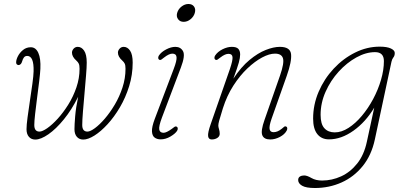

<svg xmlns="http://www.w3.org/2000/svg" viewBox="-20 -692 2028 963"><path d="M113 -44Q113 -64.5 118.2 -103.5Q123.5 -142.5 130.2 -187.5Q137 -232.5 142.5 -272.2Q148 -312 148.5 -334Q150.5 -411.5 116.5 -411.5Q105.5 -411.5 99.8 -403.5Q94 -395.5 91.5 -385.5Q88.5 -375.5 84.8 -371.5Q81 -367.5 76 -366Q71.5 -364.5 66.2 -367.8Q61 -371 61 -379.5Q61 -393 70.2 -410.8Q79.5 -428.5 96 -441.8Q112.5 -455 134.5 -455Q159.5 -455 172.2 -426.8Q185 -398.5 182.5 -347Q181.5 -325.5 176.8 -286.2Q172 -247 166.2 -202.8Q160.5 -158.5 156.2 -120.8Q152 -83 152 -65Q152 -32 178 -32Q192.5 -32 217.2 -49.2Q242 -66.5 269.8 -97Q297.5 -127.5 322.5 -167.5Q347.5 -207.5 363.2 -253.5Q379 -299.5 379 -347Q379 -364.5 375 -372.8Q371 -381 363 -388Q341 -407.5 341 -428Q341 -438.5 349.2 -447.8Q357.5 -457 370 -457Q389 -457 402 -437.8Q415 -418.5 415 -378Q415 -355 411.5 -313Q408 -271 403.8 -222.8Q399.5 -174.5 396 -131.8Q392.5 -89 392.5 -65Q392.5 -32 418.5 -32Q432.5 -32 456 -49.2Q479.5 -66.5 505.8 -97Q532 -127.5 555.8 -167.5Q579.5 -207.5 594.5 -253.5Q609.5 -299.5 609.5 -347Q609.5 -364.5 605.5 -372.8Q601.5 -381 593.5 -388Q571.5 -407.5 571.5 -428Q571.5 -438.5 579.8 -447.8Q588 -457 600.5 -457Q619.5 -457 632.5 -437.8Q645.5 -418.5 645.5 -378Q645.5 -317 627.8 -259.8Q610 -202.5 581.5 -154Q553 -105.5 519.5 -69Q486 -32.5 453.8 -12.2Q421.5 8 397.5 8Q377.5 8 365.5 -5.8Q353.5 -19.5 353.5 -44Q353.5 -65.5 357 -108.8Q360.5 -152 372 -206.5Q340 -142 300.5 -93.5Q261 -45 222.8 -18.5Q184.5 8 157 8Q137 8 125 -5.8Q113 -19.5 113 -44Z M901 -582.5Q883 -582.5 873.2 -595.8Q863.5 -609 868.5 -627Q874 -646.5 890.5 -659.2Q907 -672 925 -672Q944 -672 953.2 -659.2Q962.5 -646.5 957 -627Q952 -609 936 -595.8Q920 -582.5 901 -582.5ZM792.5 -103Q775.5 -58 778.8 -42Q782 -26 800.5 -26Q814.5 -26 841.5 -45.5Q848.5 -51 854.5 -55.2Q860.5 -59.5 866.5 -56.5Q871 -54.5 871.5 -48.2Q872 -42 868 -35.5Q858.5 -21 834.5 -7Q810.5 7 785.5 7Q768 7 755.8 -1.8Q743.5 -10.5 742.2 -32.8Q741 -55 756 -95L851 -345.5Q867.5 -388.5 865.5 -405.8Q863.5 -423 844.5 -423Q828 -423 803 -403.5Q796.5 -398.5 790.5 -394Q784.5 -389.5 778.5 -392.5Q774 -395 773.5 -401Q773 -407 777 -413.5Q789 -431.5 813.5 -444.2Q838 -457 859.5 -457Q886 -457 898 -435.2Q910 -413.5 887.5 -354Z M1060.5 -392.5Q1056 -395 1055.5 -401Q1055 -407 1059 -413.5Q1071.5 -432.5 1096 -444.8Q1120.5 -457 1142.5 -457Q1166 -457 1175.2 -447Q1184.5 -437 1184.5 -418.5Q1184.5 -402.5 1177.8 -378Q1171 -353.5 1150.5 -297.5Q1189.5 -356.5 1231.5 -391.2Q1273.5 -426 1313 -441.5Q1352.5 -457 1383.5 -457Q1435.5 -457 1439.8 -420.8Q1444 -384.5 1418 -311L1342 -96Q1329.5 -60 1332.2 -44.5Q1335 -29 1352 -29Q1361.5 -29 1371.2 -32.8Q1381 -36.5 1393 -46Q1400 -52 1405 -56Q1410 -60 1416 -57Q1420.5 -55 1420.8 -48.8Q1421 -42.5 1418 -37Q1408 -18 1383.8 -5.2Q1359.5 7.5 1335.5 7.5Q1304 7.5 1295.5 -13.8Q1287 -35 1307 -91.5L1384.5 -313Q1406.5 -376.5 1399.2 -399.8Q1392 -423 1359 -423Q1331 -423 1294.8 -403.8Q1258.5 -384.5 1220.8 -348.8Q1183 -313 1150.5 -262.5Q1118 -212 1098 -149Q1083 -101 1079 -85.8Q1075 -70.5 1075 -62Q1075 -55.5 1078.5 -44.2Q1082 -33 1082 -21Q1082 -8 1070 -0.2Q1058 7.5 1042 7.5Q1026 7.5 1023.8 -9.2Q1021.5 -26 1037 -70L1133 -345.5Q1148 -389.5 1146.2 -405.8Q1144.5 -422 1126 -422Q1118 -422 1108 -417.8Q1098 -413.5 1085 -403.5Q1077.5 -398 1072 -393.8Q1066.5 -389.5 1060.5 -392.5Z M1860 8Q1843 87 1799 141.2Q1755 195.5 1693 223.2Q1631 251 1559.5 251Q1515 251 1495.2 239.5Q1475.5 228 1475.5 211Q1475.5 199 1484.2 193.5Q1493 188 1505.5 188Q1520 188 1542 200.8Q1564 213.5 1595.5 213.5Q1645 213.5 1691 192.5Q1737 171.5 1771.5 128.2Q1806 85 1820 19L1857 -152Q1814 -80 1752.8 -36.5Q1691.5 7 1630 7Q1592.5 7 1571.5 -19.5Q1550.5 -46 1550.5 -97Q1550.5 -167 1578.2 -231.8Q1606 -296.5 1653.5 -347.5Q1701 -398.5 1760.8 -428.2Q1820.5 -458 1884.5 -458Q1921 -458 1940.5 -448.8Q1960 -439.5 1960 -426.5Q1960 -412.5 1953.2 -404.2Q1946.5 -396 1943.5 -382.5ZM1588 -116Q1588 -69.5 1607 -48.8Q1626 -28 1659 -28Q1693 -28 1728 -50.5Q1763 -73 1794.8 -110.8Q1826.5 -148.5 1851.5 -195.2Q1876.5 -242 1891 -291.5Q1905.5 -341 1905.5 -385.5Q1905.5 -430.5 1861 -430.5Q1815.5 -430.5 1767.5 -404Q1719.5 -377.5 1678.8 -332.8Q1638 -288 1613 -231.8Q1588 -175.5 1588 -116Z"/></svg>

Font: Fraunces 9pt SuperSoft Thin
Style: Italic
Weight: 100
Italic angle: -16°
Version: Version 1.000;[0bf87f6ff]